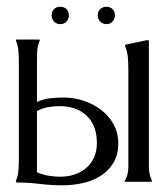

<svg xmlns="http://www.w3.org/2000/svg" viewBox="-20 -536 490 566"><path d="M88.9 -235.4Q107.4 -244.1 127.4 -246.3Q147.5 -248.5 168 -248.5Q197.3 -248.5 225.8 -239.3Q254.4 -230 277.3 -212.6Q300.3 -195.3 314.5 -170.2Q328.6 -145 328.6 -113.3Q328.6 -79.1 314 -55.4Q299.3 -31.7 275.9 -17.1Q252.4 -2.4 223.1 3.9Q193.8 10.3 164.6 10.3Q130.4 10.3 96.9 6.1Q63.5 2 29.3 2L26.9 0V-2.9Q33.2 -17.1 34.4 -34.7Q35.6 -52.2 35.6 -67.4V-350.6Q35.6 -366.7 34.4 -384Q33.2 -401.4 26.9 -416.5V-418.9Q27.3 -418.9 27.6 -419.2Q27.8 -419.4 28.3 -419.4H94.2Q95.2 -419.4 95.7 -419.2Q96.2 -418.9 97.2 -418.9V-416.5Q90.3 -400.9 89.6 -384Q88.9 -367.2 88.9 -350.6ZM88.9 -28.3Q105 -21 122.6 -18.1Q140.1 -15.1 157.7 -15.1Q180.2 -15.1 200 -21.7Q219.7 -28.3 234.4 -41Q249 -53.7 257.3 -72Q265.6 -90.3 265.6 -114.3Q265.6 -166 235.8 -194.6Q206.1 -223.1 154.8 -223.1Q137.7 -223.1 120.8 -220Q104 -216.8 88.9 -208.5ZM427.7 -3.9V-1Q427.2 -1 426 -0.5Q424.8 0 424.3 0H349.6L346.2 -2L348.6 -3.9Q354 -13.7 356.2 -24.2Q358.4 -34.7 358.4 -45.4V-331.5Q358.4 -349.1 356.9 -366.7Q355.5 -384.3 348.6 -400.4V-402.3L349.6 -404.3L415 -418L418 -417V-416.5L418.9 -415V-45.4Q418.9 -34.7 420.9 -24.2Q422.9 -13.7 427.7 -3.9ZM157.7 -516.1Q168.9 -516.1 176 -509.3Q183.1 -502.4 183.1 -491.2Q183.1 -480 176 -472.4Q168.9 -464.8 157.7 -464.8Q146.5 -464.8 139.4 -472.4Q132.3 -480 132.3 -491.2Q132.3 -502.4 139.4 -509.3Q146.5 -516.1 157.7 -516.1ZM293.9 -516.1Q304.7 -516.1 311.8 -509Q318.8 -502 318.8 -491.2Q318.8 -480.5 312 -472.7Q305.2 -464.8 293.9 -464.8Q282.7 -464.8 275.4 -472.4Q268.1 -480 268.1 -491.2Q268.1 -502.4 275.6 -509.3Q283.2 -516.1 293.9 -516.1Z"/></svg>

Font: CAT Linz
Style: Regular
Weight: 400
Designer: Peter Wiegel
Foundry: Peter Wiegel
Version: Version 1.08